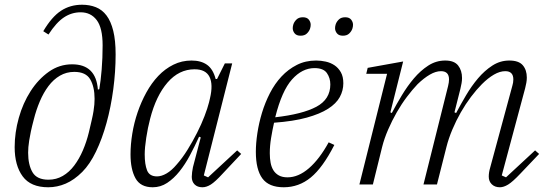

<svg xmlns="http://www.w3.org/2000/svg" viewBox="-20 -780 2320 812"><path d="M184 12Q110 12 76 -34Q42 -80 42 -158Q42 -219 59.5 -281.5Q77 -344 109.5 -394.5Q142 -445 186.5 -476.5Q231 -508 285 -508Q386 -508 394 -401L400 -403Q406 -438 410 -486Q414 -534 414 -588Q414 -662 389 -695Q364 -728 321 -728Q283 -728 250.5 -706.5Q218 -685 185 -634L163 -648Q199 -709 238 -734.5Q277 -760 327 -760Q359 -760 385.5 -749.5Q412 -739 430.5 -714.5Q449 -690 459 -649.5Q469 -609 469 -550Q469 -477 459 -402Q449 -327 430.5 -260Q412 -193 386 -139Q360 -85 328 -53Q294 -19 258 -3.5Q222 12 184 12ZM185 -20Q218 -20 245.5 -36Q273 -52 294 -80Q315 -108 330.5 -144Q346 -180 356 -221Q363 -251 368 -272.5Q373 -294 375.5 -310Q378 -326 379 -338Q380 -350 380 -362Q380 -413 361.5 -444.5Q343 -476 294 -476Q261 -476 233.5 -460Q206 -444 185 -416Q164 -388 148.5 -351.5Q133 -315 123 -275Q115 -245 110.5 -223.5Q106 -202 103.5 -186Q101 -170 100 -158Q99 -146 99 -134Q99 -83 117.5 -51.5Q136 -20 185 -20Z M626 12Q574 12 553 -26Q532 -64 532 -127Q532 -169 539.5 -215Q547 -261 562 -305Q577 -349 599 -389Q621 -429 649.5 -459Q678 -489 713.5 -506.5Q749 -524 790 -524Q830 -524 855.5 -506Q881 -488 892 -446H898L931 -512H962L842 -38L860 -30L983 -144L1000 -129L922 -46Q890 -11 871.5 0.5Q853 12 836 12Q815 12 803 0Q791 -12 791 -32Q791 -40 792.5 -52Q794 -64 796 -73L829 -199L822 -202Q804 -162 783.5 -123.5Q763 -85 739 -55Q715 -25 687 -6.5Q659 12 626 12ZM644 -34Q663 -34 684.5 -46.5Q706 -59 727 -84Q751 -111 773 -146.5Q795 -182 813.5 -218.5Q832 -255 845 -289Q858 -323 864 -347L868 -364Q882 -423 866 -455Q850 -487 803 -487Q737 -487 688.5 -431Q640 -375 615 -278Q605 -240 598.5 -197.5Q592 -155 592 -127Q592 -85 602 -59.5Q612 -34 644 -34Z M1180 12Q1117 12 1089.5 -25.5Q1062 -63 1062 -138Q1062 -174 1068.5 -217Q1075 -260 1088 -303Q1101 -346 1121.5 -386Q1142 -426 1170.5 -456.5Q1199 -487 1235.5 -505.5Q1272 -524 1317 -524Q1337 -524 1357.5 -519.5Q1378 -515 1394.5 -504Q1411 -493 1421.5 -474.5Q1432 -456 1432 -428Q1432 -397 1417 -369.5Q1402 -342 1367.5 -320Q1333 -298 1277 -282.5Q1221 -267 1139 -261Q1132 -230 1126.5 -196.5Q1121 -163 1121 -132Q1121 -110 1124.5 -91.5Q1128 -73 1136.5 -59.5Q1145 -46 1159.5 -38Q1174 -30 1196 -30Q1242 -30 1286.5 -68.5Q1331 -107 1370 -178L1394 -167Q1345 -71 1294.5 -29.5Q1244 12 1180 12ZM1144 -284Q1259 -297 1318 -328.5Q1377 -360 1377 -423Q1377 -450 1362.5 -471Q1348 -492 1310 -492Q1258 -492 1215 -444Q1172 -396 1144 -284ZM1251 -629Q1234 -629 1226 -639Q1218 -649 1218 -661Q1218 -669 1221 -678Q1225 -689 1234.5 -698Q1244 -707 1261 -707Q1278 -707 1286 -697Q1294 -687 1294 -675Q1294 -667 1291 -658Q1287 -647 1277.5 -638Q1268 -629 1251 -629ZM1430 -629Q1413 -629 1405 -639Q1397 -649 1397 -661Q1397 -669 1400 -678Q1404 -689 1413.5 -698Q1423 -707 1440 -707Q1457 -707 1465 -697Q1473 -687 1473 -675Q1473 -667 1470 -658Q1466 -647 1456.5 -638Q1447 -629 1430 -629Z M2094 12Q2073 12 2060 -0.5Q2047 -13 2047 -33Q2047 -51 2053 -71L2147 -418Q2151 -431 2151 -444Q2151 -479 2117 -479Q2094 -479 2069 -464.5Q2044 -450 2018 -424Q1995 -401 1972 -370.5Q1949 -340 1929 -305Q1909 -270 1893 -232Q1877 -194 1868 -158L1828 0H1771L1875 -416Q1879 -432 1879 -444Q1879 -479 1845 -479Q1823 -479 1798 -464.5Q1773 -450 1746 -424Q1724 -401 1701 -370.5Q1678 -340 1658 -305Q1638 -270 1621.5 -232Q1605 -194 1596 -158L1557 0H1500L1617 -468H1529L1535 -493L1685 -520L1631 -305L1637 -302Q1656 -338 1679.5 -377Q1703 -416 1730.5 -448.5Q1758 -481 1791 -502.5Q1824 -524 1863 -524Q1901 -524 1917.5 -503Q1934 -482 1934 -450Q1934 -439 1932 -428Q1930 -417 1927 -404L1902 -305L1909 -302Q1928 -338 1951 -377Q1974 -416 2001.5 -448.5Q2029 -481 2062 -502.5Q2095 -524 2134 -524Q2174 -524 2191 -504Q2208 -484 2208 -452Q2208 -441 2206 -430Q2204 -419 2201 -407L2102 -38L2120 -30L2243 -144L2260 -129L2181 -46Q2148 -11 2129 0.5Q2110 12 2094 12Z"/></svg>

Font: IBM Plex Serif Light
Style: Italic
Weight: 300
Italic angle: -14°
Designer: Mike Abbink, Paul van der Laan, Pieter van Rosmalen
Foundry: Bold Monday
Version: Version 3.001